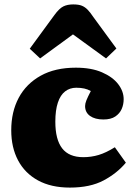

<svg xmlns="http://www.w3.org/2000/svg" viewBox="-20 -837 609 871"><path d="M297 14Q212 14 152.5 -18.5Q93 -51 62 -109.5Q31 -168 31 -246Q31 -330 65 -393.5Q99 -457 164.5 -493.5Q230 -530 324 -530Q394 -530 442.5 -509Q491 -488 516 -455.5Q541 -423 541 -387Q541 -363 532 -342.5Q523 -322 503 -308.5Q483 -295 449 -295Q411 -295 388.5 -311Q366 -327 366 -356Q366 -367 372 -382Q378 -397 392 -424Q378 -432 362 -435.5Q346 -439 326 -439Q297 -439 275.5 -422.5Q254 -406 242.5 -371.5Q231 -337 231 -285Q231 -204 262 -164Q293 -124 358 -124Q394 -124 427.5 -134Q461 -144 501 -169L551 -99Q511 -51 450 -18.5Q389 14 297 14ZM162 -572 115 -616 227 -769Q249 -799 267.5 -808Q286 -817 312 -817Q337 -817 351.5 -811Q366 -805 378 -792.5Q390 -780 404 -759L508 -617L461 -572L311 -681Z"/></svg>

Font: Literata 18pt ExtraBold
Style: Regular
Weight: 800
Designer: Latin by Veronika Burian and Jose Scaglione. Greek by Irene Vlachou. Cyrillic by Vera Evstafieva.
Foundry: TypeTogether
Version: Version 3.103;gftools[0.9.29]